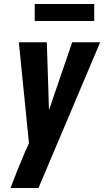

<svg xmlns="http://www.w3.org/2000/svg" viewBox="-20 -733 540 968"><path d="M33 215Q50 170 67.5 126Q85 82 104 38L126 -11L75 -520H216L227 -178L344 -520H485L174 215ZM155 -627V-713H455V-627Z"/></svg>

Font: Iosevka Heavy Oblique
Style: Regular
Weight: 900
Italic angle: -9°
Monospace: yes
Designer: Belleve Invis
Foundry: Belleve Invis
Version: Version 32.5.0; ttfautohint (v1.8.4)